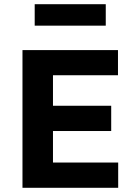

<svg xmlns="http://www.w3.org/2000/svg" viewBox="-20 -893 654 913"><path d="M145 -771V-873H482.9V-771ZM86.9 -654.8H541V-535.2H231.9V-390.1H508.8V-270H231.9V-120.1H542V0H86.9Z"/></svg>

Font: IntelOne Mono Bold
Style: Regular
Weight: 700
Designer: Fred Shallcrass
Foundry: Frere-Jones Type LLC
Version: Version 1.200;hotconv 1.1.0;makeotfexe 2.6.0;FJTRelease1.2